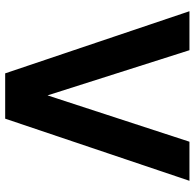

<svg xmlns="http://www.w3.org/2000/svg" viewBox="-25 -738 763 753"><g transform="rotate(-90 356.5 -361.5)"><path d="M358.9 -556.6 177.2 0H23.9L267.6 -722.7H445.3L689 0H536.1Z"/></g></svg>

Font: Giphurs
Style: Bold
Weight: 700
Version: Version 0.920; ttfautohint (v1.8.4.7-5d5b)